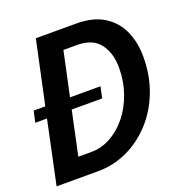

<svg xmlns="http://www.w3.org/2000/svg" viewBox="-132 -853 916 968"><g transform="rotate(-20 326.0 -369.0)"><path d="M8 0 79.5 -338H16.5L30 -398.5H92.5L165 -737.5H382Q472 -737.5 529.8 -701.2Q587.5 -665 615 -603.5Q642.5 -542 642.5 -465.5Q642.5 -363.5 609.5 -278.2Q576.5 -193 518.8 -130.8Q461 -68.5 386.8 -34.2Q312.5 0 230 0ZM375.5 -338H212L162 -103H233Q287 -103 336.8 -130.5Q386.5 -158 425.2 -206.5Q464 -255 486.2 -318.8Q508.5 -382.5 508.5 -455.5Q508.5 -533.5 470.2 -584Q432 -634.5 348.5 -634.5H275.5L225 -398.5H388.5Z"/></g></svg>

Font: Epilogue SemiBold
Style: Italic
Weight: 600
Italic angle: -12°
Designer: Tyler Finck
Foundry: Etcetera Type Co
Version: Version 2.111; ttfautohint (v1.8.3)